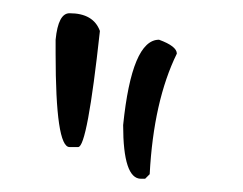

<svg xmlns="http://www.w3.org/2000/svg" viewBox="-20 -852 367 290"><path d="M85 -832Q121.1 -832 130.9 -805.2Q111.8 -629.9 98.1 -629.9H85Q64 -629.9 64 -771V-792Q67.9 -832 85 -832ZM220.2 -792Q247.1 -782.2 247.1 -771Q211.9 -699.2 206.1 -588.9L199.2 -582H192.9Q166 -582 166 -663.1Q179.2 -792 220.2 -792Z"/></svg>

Font: Loved by the King
Style: Regular
Weight: 400
Designer: Kimberly Geswein
Foundry: Kimberly Geswein
Version: Version 1.002 2006